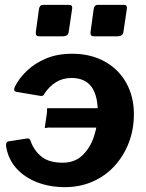

<svg xmlns="http://www.w3.org/2000/svg" viewBox="-20 -763 603 793"><path d="M278 -727 264 -633Q263 -622 256.5 -617.5Q250 -613 237 -613H144Q133 -613 130 -617.5Q127 -622 128 -631L141 -726Q144 -743 158 -743H266Q280 -743 278 -727ZM504 -727 490 -633Q489 -622 482.5 -617.5Q476 -613 463 -613H370Q359 -613 356 -617.5Q353 -622 354 -631L367 -726Q370 -743 383 -743H492Q506 -743 504 -727ZM248 10Q185 10 132.5 -10.5Q80 -31 46.5 -69Q13 -107 5 -160Q4 -177 14 -179L91 -191Q97 -192 101 -189.5Q105 -187 108 -176Q123 -138 153.5 -114.5Q184 -91 239 -91Q289 -91 321 -122Q353 -153 368.5 -200.5Q384 -248 384 -298Q384 -370 357 -405.5Q330 -441 275 -441Q240 -441 212 -424Q184 -407 164 -377Q161 -370 157.5 -368Q154 -366 147 -367L51 -383Q39 -385 38.5 -391.5Q38 -398 42 -406Q59 -440 91.5 -471Q124 -502 170.5 -521.5Q217 -541 278 -541Q354 -541 411.5 -509.5Q469 -478 501 -421.5Q533 -365 533 -292Q533 -228 512 -173.5Q491 -119 453 -77.5Q415 -36 362.5 -13Q310 10 248 10ZM165 -236 173 -291Q175 -303 174 -309.5Q173 -316 177 -316H446L434 -236H190Q179 -237 172.5 -235Q166 -233 165 -236Z"/></svg>

Font: Libre Franklin
Style: Bold Italic
Weight: 700
Italic angle: -8°
Designer: Pablo Impallari, Rodrigo Fuenzalida, Nhung Nguyen
Foundry: Impallari Type
Version: Version 3.000